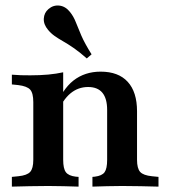

<svg xmlns="http://www.w3.org/2000/svg" viewBox="-20 -695 634 715"><path d="M159.7 -2.4Q121.8 -2.4 90.3 -1.6Q58.9 -0.8 24.2 0V-36.3L48.4 -38.7Q80.6 -41.9 92.3 -54.8Q104 -67.7 104 -100V-208.1H215.3V-100Q215.3 -66.9 225.4 -53.6Q235.5 -40.3 262.1 -37.1L272.6 -36.3V0Q243.5 -0.8 217.3 -1.6Q191.1 -2.4 159.7 -2.4ZM104 -208.1V-314.5Q104 -348.4 92.3 -361.3Q80.6 -374.2 47.6 -378.2L24.2 -380.6V-416.9Q41.9 -415.3 57.7 -414.9Q73.4 -414.5 92.7 -414.5Q129 -414.5 159.7 -417.3Q190.3 -420.2 215.3 -425.8V-416.9V-208.1ZM379 -208.1V-285.5Q379 -328.2 361.3 -349.6Q343.5 -371 308.1 -371Q271 -371 242.3 -347.2Q213.7 -323.4 191.9 -272.6L183.9 -288.7Q211.3 -362.1 253.6 -395.2Q296 -428.2 354.8 -428.2Q421 -428.2 455.6 -390.3Q490.3 -352.4 490.3 -280.6V-208.1ZM434.7 -2.4Q404 -2.4 378.2 -1.6Q352.4 -0.8 324.2 0V-36.3L333.1 -37.1Q359.7 -40.3 369.4 -53.6Q379 -66.9 379 -100V-208.1H490.3V-100Q490.3 -67.7 502 -54.8Q513.7 -41.9 546 -38.7L570.2 -36.3V0Q535.5 -0.8 504.4 -1.6Q473.4 -2.4 434.7 -2.4ZM303.2 -477.4Q275.8 -501.6 254 -516.5Q232.3 -531.5 214.5 -541.5Q196.8 -551.6 183.1 -561.3Q169.4 -571 158.9 -583.9Q141.9 -604 143.1 -625.8Q144.4 -647.6 160.5 -661.3Q178.2 -676.6 200.8 -674.2Q223.4 -671.8 240.3 -650.8Q254 -633.9 262.1 -612.9Q270.2 -591.9 282.7 -562.9Q295.2 -533.9 321 -492.7Z"/></svg>

Font: Playfair 9pt
Style: Bold
Weight: 700
Designer: Claus Eggers Sørensen
Foundry: Claus Eggers Sørensen
Version: Version 2.203